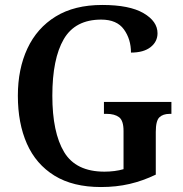

<svg xmlns="http://www.w3.org/2000/svg" viewBox="-20 -744 738 774"><path d="M387 10Q274 10 199.5 -36Q125 -82 88.5 -164.5Q52 -247 52 -358Q52 -466 90.5 -548.5Q129 -631 204.5 -677.5Q280 -724 392 -724Q502 -724 558.5 -691Q615 -658 615 -610Q615 -576 587 -554Q559 -532 508 -532Q508 -586 479.5 -625.5Q451 -665 388 -665Q283 -665 237 -586Q191 -507 191 -358Q191 -210 238.5 -131Q286 -52 401 -52Q421 -52 441 -54.5Q461 -57 478 -62V-216Q478 -258 460 -271.5Q442 -285 410 -285H399V-333H671V-285H664Q637 -285 622.5 -271Q608 -257 608 -212V-40Q556 -15 502.5 -2.5Q449 10 387 10Z"/></svg>

Font: Noto Serif Hebrew SemiCondensed SemiBold
Style: Regular
Weight: 600
Width: 4
Designer: Monotype Design Team
Foundry: Monotype Imaging Inc.
Version: Version 2.004; ttfautohint (v1.8.4.7-5d5b)